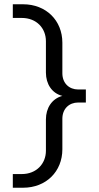

<svg xmlns="http://www.w3.org/2000/svg" viewBox="-20 -690 462 899"><path d="M88 189C196 189 272 113 272 9V-134C272 -181 304 -210 346 -210H382V-271H346C304 -271 272 -300 272 -347V-490C272 -594 196 -670 88 -670H40V-606H82C151 -606 195 -558 195 -497V-350C195 -297 223 -253 272 -241C223 -228 195 -184 195 -131V16C195 76 151 125 82 125H40V189Z"/></svg>

Font: LT Wave Light
Style: Regular
Weight: 300
Designer: Daniel Lyons
Version: Version 2.5 (Glyphs App)